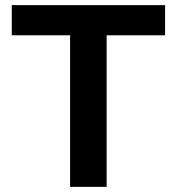

<svg xmlns="http://www.w3.org/2000/svg" viewBox="-20 -729 688 749"><path d="M396 -591.3H624V-709H25.9V-591.3H253.4V0H396Z"/></svg>

Font: Estedad Bold
Style: Regular
Weight: 700
Designer: Amin Abedi
Version: Version 7.3